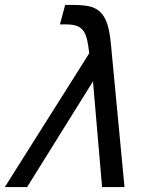

<svg xmlns="http://www.w3.org/2000/svg" viewBox="-78 -755 641 775"><path d="M-58.5 0H31.5L297.3 -426.5L334 0H424.5L373.2 -540C365.3 -628 359.5 -711 284.4 -729C262.3 -734.5 232 -735 219.5 -735H185L163.9 -656.5H189.4C264.4 -656.5 272.5 -619.5 282.2 -540Z"/></svg>

Font: Manrope
Style: MediumItalic
Weight: 500
Italic angle: -15°
Designer: Mikhail Sharanda
Foundry: Mikhail Sharanda
Version: Version 4.502;hotconv 1.0.109;makeotfexe 2.5.65596